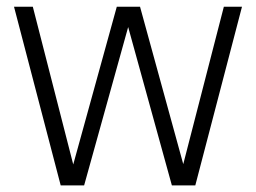

<svg xmlns="http://www.w3.org/2000/svg" viewBox="-20 -562 776 582"><path d="M658.5 -541.5H713.5L572 0H501L368.5 -480L235 0H164L22.5 -541.5H79.5L202 -63.5L334 -541.5H404.5L535.5 -64.5Z"/></svg>

Font: Encode Sans Condensed Light
Style: Regular
Weight: 300
Width: 3
Designer: Multiple Designers
Foundry: Impallari Type
Version: Version 2.000